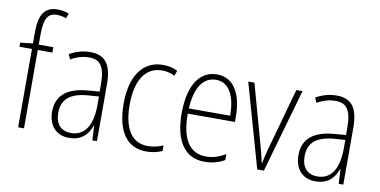

<svg xmlns="http://www.w3.org/2000/svg" viewBox="-74 -975 2364 1195"><g transform="rotate(10 1108.5 -377.5)"><path d="M218 -495V-529H126V-594C127 -693 147 -731 207 -731C226 -731 247 -727 265 -720L276 -752C256 -759 234 -765 206 -765C120 -765 89 -710 89 -598V-530L10 -521V-495H89V0H126V-495Z M450 -539C405 -539 359 -526 320 -503L334 -472C376 -496 414 -505 448 -505C519 -505 550 -466 550 -353V-307L477 -301C351 -291 280 -238 280 -133C280 -54 322 10 412 10C494 10 531 -38 551 -92H553L558 0H587V-357C587 -486 545 -539 450 -539ZM480 -271 551 -276V-218C550 -101 510 -22 418 -22C355 -22 319 -62 319 -133C319 -219 373 -262 480 -271Z M900 10C936 10 973 2 1000 -11V-46C970 -33 936 -25 903 -25C794 -25 748 -120 748 -260C748 -418 809 -504 911 -504C938 -504 966 -498 991 -485L1003 -518C976 -532 946 -539 910 -539C785 -539 710 -437 710 -259C710 -93 771 10 900 10Z M1252 -539C1134 -539 1076 -427 1076 -263C1076 -98 1136 10 1268 10C1317 10 1357 -2 1394 -23V-61C1350 -35 1314 -24 1270 -24C1166 -24 1113 -110 1114 -267H1412V-300C1412 -428 1367 -539 1252 -539ZM1252 -505C1339 -505 1376 -415 1376 -300H1115C1122 -437 1173 -505 1252 -505Z M1600 0H1642L1793 -529H1754L1651 -159C1639 -119 1631 -82 1623 -46H1620C1612 -86 1602 -123 1591 -162L1489 -529H1450Z M2007 -539C1962 -539 1916 -526 1877 -503L1891 -472C1933 -496 1971 -505 2005 -505C2076 -505 2107 -466 2107 -353V-307L2034 -301C1908 -291 1837 -238 1837 -133C1837 -54 1879 10 1969 10C2051 10 2088 -38 2108 -92H2110L2115 0H2144V-357C2144 -486 2102 -539 2007 -539ZM2037 -271 2108 -276V-218C2107 -101 2067 -22 1975 -22C1912 -22 1876 -62 1876 -133C1876 -219 1930 -262 2037 -271Z"/></g></svg>

Font: Noto Sans Tamil Condensed ExtraLight
Style: Regular
Weight: 200
Width: 3
Designer: Jelle Bosma - Monotype Design Team
Foundry: Monotype Imaging Inc.
Version: Version 2.004